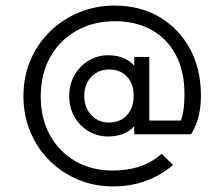

<svg xmlns="http://www.w3.org/2000/svg" viewBox="-20 -581 804 688"><path d="M367 -92Q329 -92 297 -111Q265 -130 246.5 -163Q228 -196 228 -236Q228 -278 246.5 -311Q265 -344 297 -363.5Q329 -383 367 -383Q417 -383 448.5 -357.5Q480 -332 480 -290V-184Q480 -143 449 -117.5Q418 -92 367 -92ZM370 -142Q411 -142 435 -168.5Q459 -195 459 -237Q459 -281 435 -306.5Q411 -332 371 -332Q333 -332 307.5 -306Q282 -280 282 -237Q282 -195 307.5 -168.5Q333 -142 370 -142ZM461 -100V-172L471 -241L461 -308V-377H515V-100ZM559 -30 600 10Q556 48 502 67.5Q448 87 385 87Q318 87 259.5 62.5Q201 38 157 -6Q113 -50 88.5 -109Q64 -168 64 -236Q64 -306 89 -365Q114 -424 159 -468Q204 -512 263.5 -536.5Q323 -561 391 -561Q482 -561 551.5 -520Q621 -479 660.5 -406.5Q700 -334 700 -239Q700 -197 691.5 -163.5Q683 -130 665 -100L604 -106Q618 -125 626 -144Q634 -163 637.5 -187Q641 -211 641 -244Q641 -325 610.5 -383.5Q580 -442 523.5 -473.5Q467 -505 392 -505Q315 -505 255 -471.5Q195 -438 160.5 -377.5Q126 -317 126 -235Q126 -156 159.5 -96Q193 -36 251 -3Q309 30 383 30Q439 30 482.5 15Q526 0 559 -30ZM482 -149H665V-100H482Z"/></svg>

Font: Outfit-Light
Style: Regular
Weight: 300
Designer: Rodrigo Fuenzalida
Foundry: fragTYPE
Version: Version 1.000